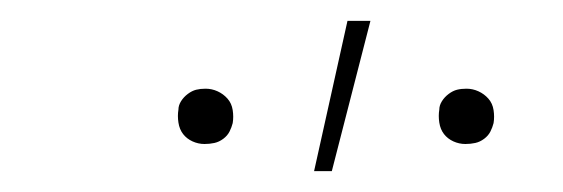

<svg xmlns="http://www.w3.org/2000/svg" viewBox="-20 -764 540 184"><path d="M281 -600 313 -744H335L298 -600ZM426 -626Q420 -626 414.5 -628.5Q409 -631 405.5 -635.5Q402 -640 401 -646.5Q400 -653 401 -659Q401 -663 403.5 -667Q406 -671 410 -674Q414 -677 418 -678Q422 -679 427 -679Q433 -679 438.5 -676.5Q444 -674 448 -669.5Q452 -665 453 -658.5Q454 -652 453 -646Q452 -642 450 -638Q448 -634 444 -631Q440 -628 435.5 -627Q431 -626 426 -626ZM176 -626Q170 -626 164.5 -628.5Q159 -631 155.5 -635.5Q152 -640 151 -646.5Q150 -653 151 -659Q151 -663 153.5 -667Q156 -671 160 -674Q164 -677 168 -678Q172 -679 177 -679Q183 -679 188.5 -676.5Q194 -674 198 -669.5Q202 -665 203 -658.5Q204 -652 203 -646Q202 -642 200 -638Q198 -634 194 -631Q190 -628 185.5 -627Q181 -626 176 -626Z"/></svg>

Font: Iosevka SS18 Thin
Style: Italic
Weight: 100
Italic angle: -9°
Monospace: yes
Designer: Belleve Invis
Foundry: Belleve Invis
Version: Version 25.1.1; ttfautohint (v1.8.4)